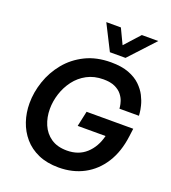

<svg xmlns="http://www.w3.org/2000/svg" viewBox="-173 -1112 1114 1249"><g transform="rotate(20 384.5 -487.5)"><path d="M435 -809 346 -985H447L497 -880L592 -985H706L543 -809ZM377 10Q296 10 236 -16.5Q176 -43 136.5 -89Q97 -135 77 -194Q57 -253 57 -319Q57 -395 83 -471.5Q109 -548 160.5 -611Q212 -674 288.5 -712Q365 -750 466 -750Q539 -750 589 -731Q639 -712 670.5 -681.5Q702 -651 719 -617.5Q736 -584 743.5 -553.5Q751 -523 752.5 -504Q754 -485 754 -485H619Q619 -485 617.5 -499.5Q616 -514 609 -535.5Q602 -557 585 -578.5Q568 -600 537 -614.5Q506 -629 457 -629Q393 -629 343.5 -602.5Q294 -576 261 -532Q228 -488 211 -435Q194 -382 194 -329Q194 -271 215 -221.5Q236 -172 279.5 -142Q323 -112 390 -112Q470 -112 522.5 -159.5Q575 -207 595 -287H402L425 -393H748L741 -339Q727 -228 677.5 -150Q628 -72 551 -31Q474 10 377 10Z"/></g></svg>

Font: Be Vietnam Pro SemiBold
Style: Italic
Weight: 600
Italic angle: -12°
Designer: Lam Bao, Tony Le, Vietanh Nguyen
Foundry: Yellow Type Foundry
Version: Version 1.002; ttfautohint (v1.8.3)